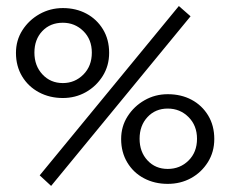

<svg xmlns="http://www.w3.org/2000/svg" viewBox="-20 -607 769 640"><path d="M150.4 12.7 112.3 -22.5 576.2 -586.9 615.2 -552.7ZM189.5 -280.3Q145.5 -280.3 109.9 -299.3Q74.2 -318.4 53.7 -352.5Q33.2 -386.7 33.2 -430.7Q33.2 -472.7 54.7 -506.3Q76.2 -540 111.8 -560.1Q147.5 -580.1 189.5 -580.1Q233.4 -580.1 268.1 -561.5Q302.7 -543 323.2 -509.3Q343.8 -475.6 343.8 -430.7Q343.8 -387.7 322.3 -353.5Q300.8 -319.3 266.1 -299.8Q231.4 -280.3 189.5 -280.3ZM189.5 -330.1Q229.5 -330.1 257.8 -358.4Q286.1 -386.7 286.1 -431.6Q286.1 -475.6 257.8 -503.4Q229.5 -531.2 189.5 -531.2Q147.5 -531.2 121.1 -503.4Q94.7 -475.6 94.7 -431.6Q94.7 -387.7 121.6 -358.9Q148.4 -330.1 189.5 -330.1ZM539.1 5.9Q495.1 5.9 460 -12.7Q424.8 -31.2 404.3 -65.4Q383.8 -99.6 383.8 -143.6Q383.8 -185.5 405.3 -219.2Q426.8 -252.9 461.9 -272.9Q497.1 -293 539.1 -293Q584 -293 618.7 -274.4Q653.3 -255.9 673.8 -222.2Q694.3 -188.5 694.3 -143.6Q694.3 -100.6 672.9 -66.4Q651.4 -32.2 616.7 -13.2Q582 5.9 539.1 5.9ZM539.1 -43.9Q580.1 -43.9 608.4 -71.8Q636.7 -99.6 636.7 -144.5Q636.7 -188.5 608.4 -216.8Q580.1 -245.1 539.1 -245.1Q498 -245.1 471.7 -216.8Q445.3 -188.5 445.3 -144.5Q445.3 -100.6 471.7 -72.3Q498 -43.9 539.1 -43.9Z"/></svg>

Font: Crimson Pro Light
Style: Regular
Weight: 300
Designer: Jacques Le Bailly
Foundry: Baron von Fonthausen
Version: Version 1.003